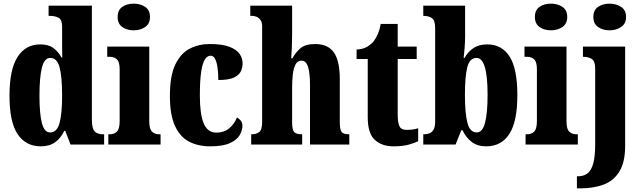

<svg xmlns="http://www.w3.org/2000/svg" viewBox="-20 -791 3516 1051"><path d="M203 10Q121 10 76.5 -56.5Q32 -123 32 -267Q32 -412 76.5 -480Q121 -548 200 -548Q246 -548 273 -527.5Q300 -507 317 -476H321Q320 -499 320 -529Q320 -559 320 -588V-643Q320 -684 300.5 -694Q281 -704 254 -704H246V-760H483V-135Q483 -89 497.5 -72.5Q512 -56 543 -56H550V0H366L337 -75H332Q313 -35 282 -12.5Q251 10 203 10ZM254 -66Q292 -66 306 -117.5Q320 -169 320 -269Q320 -368 306.5 -421Q293 -474 255 -474Q223 -474 209.5 -421Q196 -368 196 -268Q196 -167 209.5 -116.5Q223 -66 254 -66Z M712 -625Q675 -625 649.5 -643Q624 -661 624 -698Q624 -736 649.5 -753.5Q675 -771 712 -771Q748 -771 774.5 -753.5Q801 -736 801 -698Q801 -661 774.5 -643Q748 -625 712 -625ZM573 0V-56H582Q606 -56 620.5 -71Q635 -86 635 -129V-413Q635 -452 620 -466Q605 -480 582 -480H567V-536H797V-127Q797 -85 812 -70.5Q827 -56 850 -56H859V0Z M1130 10Q1064 10 1014.5 -16Q965 -42 937.5 -102.5Q910 -163 910 -266Q910 -375 939 -436.5Q968 -498 1017.5 -524Q1067 -550 1128 -550Q1196 -550 1235.5 -535Q1275 -520 1291.5 -496Q1308 -472 1308 -444Q1308 -423 1299 -402Q1290 -381 1261.5 -367Q1233 -353 1175 -353Q1175 -389 1171 -419Q1167 -449 1158 -467.5Q1149 -486 1133 -486Q1115 -486 1102 -466.5Q1089 -447 1081.5 -399.5Q1074 -352 1074 -267Q1074 -167 1095 -116Q1116 -65 1165 -65Q1206 -65 1234.5 -88.5Q1263 -112 1277 -148Q1290 -141 1298.5 -130Q1307 -119 1307 -103Q1307 -78 1292.5 -52Q1278 -26 1239.5 -8Q1201 10 1130 10Z M1355 0V-56H1358Q1382 -56 1398.5 -68Q1415 -80 1415 -124V-645Q1415 -671 1404.5 -683.5Q1394 -696 1382 -700Q1370 -704 1363 -704H1350V-760H1579V-599Q1579 -562 1577.5 -527.5Q1576 -493 1574 -472H1581Q1596 -501 1623 -525.5Q1650 -550 1705 -550Q1775 -550 1807.5 -504Q1840 -458 1840 -357V-126Q1840 -80 1850.5 -68Q1861 -56 1889 -56H1892V0H1677V-325Q1677 -389 1666.5 -424Q1656 -459 1630 -459Q1608 -459 1597 -437Q1586 -415 1582.5 -380Q1579 -345 1579 -306V-121Q1579 -79 1591 -67.5Q1603 -56 1631 -56H1634V0Z M2134 10Q2070 10 2031.5 -25.5Q1993 -61 1993 -149V-468H1932V-520Q1967 -521 1990.5 -535.5Q2014 -550 2026 -566Q2037 -580 2047.5 -603.5Q2058 -627 2064 -660H2157V-536H2261V-468H2157V-163Q2157 -120 2166.5 -100Q2176 -80 2205 -80Q2242 -80 2269 -89V-18Q2254 -10 2220 0Q2186 10 2134 10Z M2641 10Q2593 10 2561.5 -14.5Q2530 -39 2512 -78H2505L2474 0H2297V-56H2302Q2316 -56 2330 -61Q2344 -66 2353 -81Q2362 -96 2362 -126V-638Q2362 -680 2344 -692Q2326 -704 2300 -704H2297V-760H2526V-593Q2526 -565 2523.5 -531Q2521 -497 2518 -474H2523Q2540 -506 2570.5 -527Q2601 -548 2647 -548Q2727 -548 2769.5 -481.5Q2812 -415 2812 -270Q2812 -125 2768 -57.5Q2724 10 2641 10ZM2590 -66Q2621 -66 2635 -119Q2649 -172 2649 -272Q2649 -474 2589 -474Q2551 -474 2538 -423.5Q2525 -373 2525 -271Q2525 -172 2538.5 -119Q2552 -66 2590 -66Z M2996 -625Q2959 -625 2933.5 -643Q2908 -661 2908 -698Q2908 -736 2933.5 -753.5Q2959 -771 2996 -771Q3032 -771 3058.5 -753.5Q3085 -736 3085 -698Q3085 -661 3058.5 -643Q3032 -625 2996 -625ZM2857 0V-56H2866Q2890 -56 2904.5 -71Q2919 -86 2919 -129V-413Q2919 -452 2904 -466Q2889 -480 2866 -480H2851V-536H3081V-127Q3081 -85 3096 -70.5Q3111 -56 3134 -56H3143V0Z M3317 -625Q3280 -625 3254 -643Q3228 -661 3228 -698Q3228 -736 3254 -753.5Q3280 -771 3317 -771Q3352 -771 3379.5 -753.5Q3407 -736 3407 -698Q3407 -661 3379.5 -643Q3352 -625 3317 -625ZM3138 240V174H3144Q3175 174 3196 158Q3217 142 3227.5 103.5Q3238 65 3238 -3V-414Q3238 -457 3219 -468.5Q3200 -480 3174 -480H3171V-536H3402V8Q3402 97 3370.5 148Q3339 199 3284 219.5Q3229 240 3157 240Z"/></svg>

Font: Noto Serif Armenian ExtraCondensed Black
Style: Regular
Weight: 900
Width: 2
Designer: Monotype Design Team
Foundry: Monotype Imaging Inc.
Version: Version 2.008; ttfautohint (v1.8.4.7-5d5b)